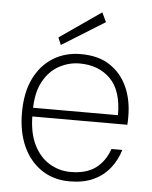

<svg xmlns="http://www.w3.org/2000/svg" viewBox="-52 -757 645 813"><g transform="rotate(5 270.5 -350.5)"><path d="M274 12Q205 12 154 -22.5Q103 -57 75.5 -118Q48 -179 48 -260Q48 -346 77 -405.5Q106 -465 157.5 -497Q209 -529 275 -529Q351 -529 400 -496Q449 -463 473.5 -408Q498 -353 498 -284Q498 -275 498 -267Q498 -259 497 -248H79V-285H454Q454 -390 404 -439.5Q354 -489 274 -489Q228 -489 186.5 -466.5Q145 -444 119 -396.5Q93 -349 93 -273V-256Q93 -179 118 -128.5Q143 -78 184.5 -53Q226 -28 274 -28Q341 -28 380.5 -57Q420 -86 439 -140H485Q472 -96 444.5 -61.5Q417 -27 375 -7.5Q333 12 274 12ZM187 -560 174 -591 350 -713 369 -673Z"/></g></svg>

Font: DM Sans 11pt ExtraLight
Style: Regular
Weight: 250
Version: Version 4.004;gftools[0.9.30]